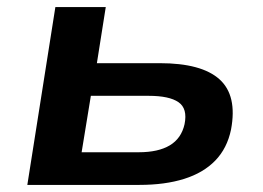

<svg xmlns="http://www.w3.org/2000/svg" viewBox="-20 -521 742 541"><path d="M57 0 136 -501H278L253 -343H430Q548 -343 598.5 -297.5Q649 -252 631 -156Q620 -103 586.5 -68.5Q553 -34 499 -17Q445 0 373 0ZM210 -92H371Q426 -92 458.5 -111.5Q491 -131 500 -171Q509 -215 483 -233Q457 -251 399 -251H236Z"/></svg>

Font: Nunito Sans 7pt SemiExpanded
Style: Bold Italic
Weight: 700
Width: 6
Italic angle: -9°
Designer: Vernon Adams
Foundry: Vernon Adams
Version: Version 3.101;gftools[0.9.27]